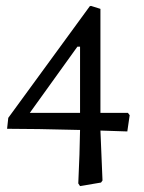

<svg xmlns="http://www.w3.org/2000/svg" viewBox="-20 -525 487 650"><path d="M320 -143V-495L288 -505L284 -504L8 -126L4 -89C66 -89 148.3 -87.7 251 -85C250.3 -33 248.3 27.3 245 96L251 105L322 93L327 86L320 -83C356 -81.7 386.3 -80.7 411 -80L419 -135L413 -143ZM251 -143H81L242 -367H251Z"/></svg>

Font: Alegreya SC
Style: Regular
Weight: 400
Designer: Juan Pablo del Peral
Foundry: Juan Pablo del Peral
Version: Version 1.003